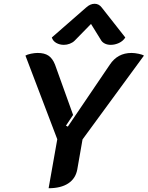

<svg xmlns="http://www.w3.org/2000/svg" viewBox="-20 -990 784 1019"><path d="M284 -251 115 -695Q125 -701 144.5 -705Q164 -709 180 -709Q216 -709 237.5 -694.5Q259 -680 272 -647L368 -380L330 -323L340 -318L563 -647Q604 -709 678 -709Q695 -709 716 -704.5Q737 -700 744 -695L418 -250L390 -90Q381 -42 342 -16.5Q303 9 238 9ZM319 -752Q297 -752 279 -762Q261 -772 255 -791L437 -950Q459 -970 482 -970Q505 -970 520 -950L645 -791Q633 -772 611.5 -762Q590 -752 568 -752Q551 -752 538 -758Q525 -764 518 -774L463 -863L376 -774Q366 -764 350.5 -758Q335 -752 319 -752Z"/></svg>

Font: K2D
Style: Bold Italic
Weight: 700
Italic angle: -10°
Designer: Katatrad Aksorn Co.,Ltd.
Foundry: Cadson Demak Co.,Ltd.
Version: Version 1.000; ttfautohint (v1.6)